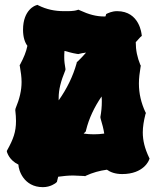

<svg xmlns="http://www.w3.org/2000/svg" viewBox="-20 -734 653 792"><path d="M564 -593C564 -591 557 -688 463 -688C441 -688 425 -679 424 -679L418 -676L416 -669C415 -668 415 -667 415 -666H411C377 -666 347 -674 308 -692L304 -694L300 -693C283 -687 260 -688 244 -688C206 -688 172 -695 138 -712L134 -714L129 -712C127 -712 75 -695 75 -611C75 -580 83 -558 93 -545C88 -520 78 -496 63 -468L61 -465L62 -460C66 -437 69 -416 69 -396C69 -361 61 -327 44 -286L43 -280C45 -263 46 -248 46 -235C46 -190 35 -160 10 -115L8 -111L9 -106C10 -105 17 -74 56 -55C56 -34 77 38 157 38C189 38 210 21 211 20L215 16L216 11L220 -5C241 -8 262 -10 282 -10C298 -10 312 -8 328 -8L331 -7L334 -9C362 -22 391 -30 421 -34C435 -24 455 -16 484 -16C574 -16 595 -74 595 -75L597 -80L595 -84C577 -122 569 -154 569 -188C569 -211 573 -235 580 -263L582 -268L580 -271C562 -310 553 -348 553 -390C553 -412 556 -434 560 -459L561 -463L559 -466C546 -498 540 -527 540 -560L559 -581L565 -586ZM250 -450C247 -467 245 -482 245 -496C245 -505 245 -514 246 -524C262 -520 277 -515 296 -512L303 -511C314 -514 325 -516 335 -517C325 -505 313 -493 301 -481L297 -478L296 -473C281 -419 256 -368 222 -320V-330C222 -365 231 -399 249 -443L250 -446ZM395 -245C402 -222 407 -202 410 -183C396 -181 381 -180 367 -180C353 -180 339 -181 325 -183L331 -189L334 -192L335 -197C347 -246 369 -292 399 -336C400 -329 400 -321 400 -314C400 -294 398 -273 394 -251Z"/></svg>

Font: Hanalei Fill
Style: Regular
Weight: 400
Designer: Astigmatic (AOETI)
Foundry: Astigmatic (AOETI)
Version: Version 1.000